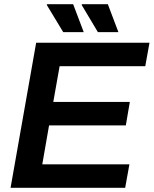

<svg xmlns="http://www.w3.org/2000/svg" viewBox="-20 -888 727 908"><path d="M30 0 151 -686H687L667 -575H262L232 -406H594L575 -295H212L180 -111H592L572 0ZM279 -736 201 -865 203 -868H326L376 -736ZM443 -736 366 -865 368 -868H490L540 -736Z"/></svg>

Font: Archivo SemiBold SemiBold
Style: Italic
Weight: 600
Italic angle: -10°
Version: Version 2.001